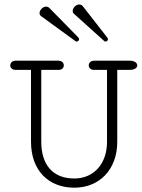

<svg xmlns="http://www.w3.org/2000/svg" viewBox="-20 -849 647 877"><path d="M167.5 -775.4 324.7 -661.1C326.2 -659.7 328.1 -659.2 330.1 -659.2C335.9 -659.2 341.3 -664.1 341.3 -669.9C341.3 -672.4 340.8 -674.8 338.4 -677.2L206.1 -812C201.2 -816.9 195.8 -818.8 190.4 -818.8C175.3 -818.8 160.6 -802.7 160.6 -789.1C160.6 -784.2 162.6 -778.8 167.5 -775.4ZM318.8 -785.2 456.5 -661.1C458 -659.7 460 -659.2 461.9 -659.2C467.8 -659.2 473.1 -664.1 473.1 -669.9C473.1 -672.4 472.7 -674.8 470.2 -677.2L357.4 -821.8C352.5 -826.7 347.2 -828.6 341.8 -828.6C326.7 -828.6 312 -812.5 312 -798.8C312 -793.9 314 -788.6 318.8 -785.2ZM319.3 8.3C436 8.3 515.6 -76.7 515.6 -200.7V-529.8H573.2C595.7 -529.8 606.9 -540 606.9 -550.3C606.9 -561 595.7 -571.8 572.8 -571.8H410.2C393.6 -571.8 385.3 -561 385.3 -550.3C385.3 -540 393.6 -529.8 409.7 -529.8H468.8V-200.7C468.8 -103 410.2 -33.7 319.3 -33.7C222.2 -33.7 168.5 -95.2 168.5 -201.7V-529.8H247.6C263.7 -529.8 271.5 -540 271.5 -550.3C271.5 -561 263.2 -571.8 247.1 -571.8H51.3C35.2 -571.8 26.9 -561 26.9 -550.3C26.9 -540 34.7 -529.8 50.8 -529.8H121.6V-201.7C121.6 -69.3 202.6 8.3 319.3 8.3Z"/></svg>

Font: Cutive Mono
Style: Regular
Weight: 400
Monospace: yes
Designer: Vernon Adams
Foundry: Vernon Adams
Version: Version 1.002